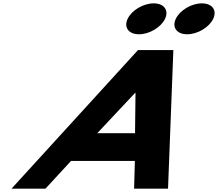

<svg xmlns="http://www.w3.org/2000/svg" viewBox="-20 -1123 1298 1143"><path d="M894.9 -1103C833.2 -1103 764.1 -1062 739.9 -1011C715.6 -960 745.7 -919 807.4 -919C869.1 -919 938.2 -960 962.5 -1011C986.7 -1062 956.6 -1103 894.9 -1103ZM1181.7 -1103C1120 -1103 1050.9 -1062 1026.6 -1011C1002.4 -960 1032.5 -919 1094.2 -919C1155.9 -919 1225 -960 1249.3 -1011C1273.5 -1062 1243.4 -1103 1181.7 -1103ZM1012 -825H801.5L48.7 0H250.7L403 -165H782.9L778.3 0H980.3ZM783.9 -330H558.9L784.3 -570H786.7Z"/></svg>

Font: Hussar
Style: BdSuprExtOblFive
Weight: 700
Foundry: Cannot Into Space Fonts
Version: Version 2.00